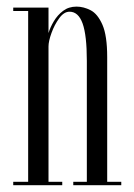

<svg xmlns="http://www.w3.org/2000/svg" viewBox="-20 -546 395 566"><path d="M19 0V-10H63V-513.5H19V-523.5H123V-448.5Q128 -465.5 138.8 -483.5Q149.5 -501.5 166 -514Q182.5 -526.5 205.5 -526.5Q226.5 -526.5 247.2 -515.8Q268 -505 282 -473Q296 -441 296 -377.5V-10H337.5V0H196V-10H236V-366.5Q236 -442 223.5 -476.8Q211 -511.5 185 -511.5Q168.5 -511.5 154.5 -492.2Q140.5 -473 131.8 -448.8Q123 -424.5 123 -409V-10H163.5V0Z"/></svg>

Font: Imbue 100pt Light
Style: Regular
Weight: 300
Designer: Tyler Finck
Foundry: Etcetera Type Company
Version: Version 1.102; ttfautohint (v1.8.3)